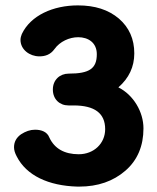

<svg xmlns="http://www.w3.org/2000/svg" viewBox="-20 -676 584 712"><path d="M267 16C269 16 272 16 274 16C343 16 400 -4 445 -43C490 -82 512 -135 512 -200C512 -261 475 -324 419 -352C458 -386 478 -428 478 -478C478 -531 459 -574 421 -607C382 -640 332 -656 269 -656C177 -656 94 -619 61 -550C58 -543 56 -535 56 -528C56 -492 90 -467 126 -467C147 -467 167 -473 182 -494C202 -522 237 -538 270 -538C307 -538 339 -518 339 -475C339 -422 312 -403 235 -403C202 -403 176 -380 176 -344C176 -308 201 -285 234 -285C236 -285 238 -285 240 -285C244 -285 249 -285 253 -285C331 -285 370 -256 370 -197C370 -144 328 -104 272 -104C219 -104 182 -125 163 -166C155 -187 134 -195 110 -195C92 -195 75 -189 58 -178C41 -166 32 -150 32 -130C32 -120 35 -109 42 -96C78 -25 160 13 267 16Z"/></svg>

Font: Dongle
Style: Bold
Weight: 700
Designer: Yanghee Ryu
Foundry: Yanghee Ryu
Version: Version 2.000